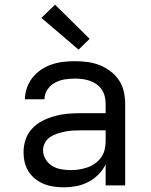

<svg xmlns="http://www.w3.org/2000/svg" viewBox="-20 -788 640 816"><path d="M251 8Q230 8 208.5 5Q187 2 167 -6Q147 -14 130 -27.5Q113 -41 101.5 -59Q90 -77 85 -98Q80 -119 80 -141Q80 -169 89 -195.5Q98 -222 117 -242Q136 -262 160.5 -274.5Q185 -287 212 -294.5Q239 -302 266.5 -304.5Q294 -307 321 -307H429V-347Q429 -363 425 -379Q421 -395 412 -408Q403 -421 389.5 -430.5Q376 -440 361 -445Q346 -450 330 -452Q314 -454 298 -454Q276 -454 254.5 -450.5Q233 -447 213.5 -436.5Q194 -426 181.5 -407Q169 -388 169 -366H86Q86 -391 94.5 -415Q103 -439 118.5 -458.5Q134 -478 155 -492Q176 -506 199.5 -514Q223 -522 248 -525Q273 -528 298 -528Q325 -528 351.5 -524.5Q378 -521 402.5 -511.5Q427 -502 448.5 -486Q470 -470 485 -448Q500 -426 506 -400Q512 -374 512 -347V0H429V-90Q418 -66 398.5 -46.5Q379 -27 355 -14.5Q331 -2 304.5 3Q278 8 251 8ZM282 -65Q300 -65 318 -68Q336 -71 353 -77Q370 -83 385 -94Q400 -105 410.5 -120Q421 -135 425 -153Q429 -171 429 -189V-234H321Q305 -234 288 -233Q271 -232 255 -228.5Q239 -225 223 -220Q207 -215 193 -205.5Q179 -196 171 -181Q163 -166 163 -150Q163 -129 174 -111Q185 -93 202.5 -82.5Q220 -72 240.5 -68.5Q261 -65 282 -65ZM314 -577 156 -712 214 -768 361 -623Z"/></svg>

Font: Iosevka SS04 Extended
Style: Regular
Weight: 400
Width: 7
Monospace: yes
Designer: Belleve Invis
Foundry: Belleve Invis
Version: Version 19.0.0; ttfautohint (v1.8.4)